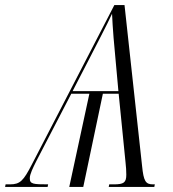

<svg xmlns="http://www.w3.org/2000/svg" viewBox="-79 -734 679 754"><path d="M-59 0H108L110 -10C51 -10 38 -11 38 -34C38 -50 50 -74 64 -102L201 -366H272L193 0H248L325 -366H387L414 -96C416 -78 417 -63 417 -48C417 -17 407 -10 368 -10H350L348 0H527L529 -10H522C493 -10 485 -22 479 -82L410 -714H370L46 -88C13 -24 0 -10 -40 -10H-57ZM206 -376 268 -496C299 -557 341 -636 361 -680C363 -629 370 -545 376 -486L386 -376Z"/></svg>

Font: Noto Serif Display Condensed Light
Style: Italic
Weight: 300
Width: 3
Italic angle: -12°
Designer: Monotype Design Team
Foundry: Monotype Imaging Inc.
Version: Version 2.009